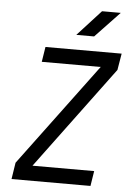

<svg xmlns="http://www.w3.org/2000/svg" viewBox="-62 -996 724 1042"><g transform="rotate(5 300.0 -475.0)"><path d="M41 0 55 -90 470 -648H149L162 -730H577L562 -640L148 -82H484L471 0ZM323 -810 451 -950H553L420 -810Z"/></g></svg>

Font: NKDuy Mono
Style: Italic
Weight: 400
Italic angle: -9°
Monospace: yes
Designer: NKDuy
Foundry: NKDuy
Version: Version 2.251; ttfautohint (v1.8.4.7-5d5b)